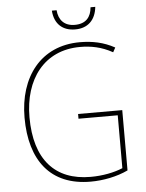

<svg xmlns="http://www.w3.org/2000/svg" viewBox="-60 -951 767 1009"><g transform="rotate(-5 323.5 -446.5)"><path d="M481 -903H456C452 -852 425 -818 366 -818C311 -818 281 -851 277 -903H252C257 -831 301 -794 366 -794C433 -794 474 -834 481 -903ZM342 -350V-325H549V-46C503 -27 444 -15 379 -15C193 -15 86 -130 86 -355C86 -555 193 -700 383 -700C439 -700 495 -690 554 -657L567 -681C509 -713 449 -725 384 -725C177 -725 60 -569 60 -355C60 -129 166 10 377 10C444 10 516 -4 575 -32V-350Z"/></g></svg>

Font: Noto Sans Lao SemiCondensed Thin
Style: Regular
Weight: 100
Width: 4
Designer: Monotype Design Team
Foundry: Monotype Imaging Inc.
Version: Version 2.003